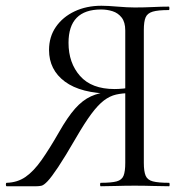

<svg xmlns="http://www.w3.org/2000/svg" viewBox="-30 -648 644 668"><path d="M558.2 -12Q560.2 -12 560.2 -6Q560.2 0 558.2 0Q533.4 0 502.7 -1Q472 -2 438.6 -2Q404 -2 374.4 -1Q344.8 0 320.4 0Q318.2 0 318.2 -6Q318.2 -12 320.4 -12Q357.8 -12 376 -17Q394.2 -22 400 -37Q405.8 -52 405.8 -81V-329L423.6 -324Q396 -324 374 -319Q352 -314 331.5 -298.4Q311 -282.8 287.9 -251.8Q264.8 -220.8 234.2 -168Q195.6 -101.4 172.2 -66.4Q148.8 -31.4 135.5 -17.4Q122.2 -3.4 113.7 -1.7Q105.2 0 96.2 0H-6.8Q-9.6 0 -9.6 -6Q-9.6 -12 -6.8 -12Q30.6 -13 58.8 -32.5Q87 -52 114.5 -91Q142 -130 175.2 -188Q205.2 -240.8 231.3 -270.2Q257.4 -299.6 286.5 -312.8Q315.6 -326 351.8 -329L358.8 -322Q251.2 -323 195.9 -364Q140.6 -405 140.6 -474Q140.6 -520 164.5 -554.5Q188.4 -589 229.6 -608.5Q270.8 -628 322.8 -628Q343.8 -628 378.7 -625Q413.6 -622 438.6 -622Q472.2 -622 502.3 -623.5Q532.4 -625 557.4 -625Q559.4 -625 559.4 -619Q559.4 -613 557.4 -613Q519.8 -613 501.3 -607.5Q482.8 -602 476.6 -587.5Q470.4 -573 470.4 -544V-81Q470.4 -52 476.6 -37Q482.8 -22 501.7 -17Q520.6 -12 558.2 -12ZM208.4 -499Q208.4 -429 248.6 -383.6Q288.8 -338.2 368.6 -338.2Q381.8 -338.2 398.7 -339.8Q415.6 -341.4 425.6 -344.4L405.8 -337V-542Q405.8 -571 393.2 -587Q380.6 -603 361.5 -609Q342.4 -615 321.6 -615Q208.4 -615 208.4 -499Z"/></svg>

Font: Cormorant Light
Style: Regular
Weight: 300
Designer: Christian Thalmann (Catharsis Fonts)
Foundry: Catharsis Fonts
Version: Version 4.000